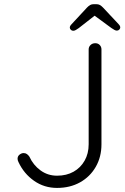

<svg xmlns="http://www.w3.org/2000/svg" viewBox="-20 -912 612 942"><path d="M259.8 10Q196.8 10 147 -25Q97.2 -60 70.8 -116.5Q66.2 -125.5 66.2 -132.8Q66.2 -145.8 76 -153.4Q85.8 -161 95.8 -161Q105.5 -161 112.1 -156.1Q118.8 -151.2 124 -143.8Q143.2 -101.8 178.9 -75.9Q214.5 -50 259.8 -50Q306.2 -50 340.9 -69.5Q375.5 -89 395.2 -123.8Q415 -158.5 415 -204V-669.8Q415 -682.2 424.2 -691.1Q433.5 -700 447.2 -700Q461 -700 469.4 -691.1Q477.8 -682.2 477.8 -669.8V-204Q477.8 -142.2 449.9 -93.6Q422 -45 372.9 -17.5Q323.8 10 259.8 10ZM437 -840.2 454.8 -843.2 366.2 -774Q358.2 -768.5 351.9 -764.8Q345.5 -761 339.2 -761Q332.2 -761 327.4 -766Q322.5 -771 322.5 -776.2Q322.5 -780.5 324.4 -784.2Q326.2 -788 330.8 -792.8L407.2 -875.2Q415 -883.2 422.2 -887.4Q429.5 -891.5 440.5 -891.5H452Q463 -891.5 470.2 -887.4Q477.5 -883.2 485.2 -875.2L561.8 -793.5Q566.2 -788.8 568.1 -785Q570 -781.2 570 -777Q570 -771.8 565.2 -766.8Q560.5 -761.8 553.2 -761.8Q547.8 -761.8 541 -765.5Q534.2 -769.2 526.2 -774.8Z"/></svg>

Font: Quicksand Variable Light
Style: Regular
Weight: 300
Designer: Andrew Paglinawan
Foundry: Andrew Paglinawan
Version: Version 3.004